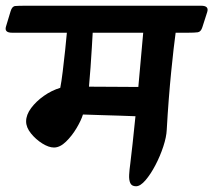

<svg xmlns="http://www.w3.org/2000/svg" viewBox="-86 -626 744 669"><path d="M-65 -534 -49 -587Q-44 -604 -33 -605Q-22 -606 0 -606H615Q643 -606 636 -584L619 -531Q614 -515 603 -513.5Q592 -512 570 -512H526Q523 -491 519 -456Q515 -421 510.5 -376Q506 -331 502 -279.5Q498 -228 495 -174Q494 -149 483 -115.5Q472 -82 455.5 -50.5Q439 -19 421 2Q403 23 388 23Q373 23 368 12Q363 1 364 -17Q365 -35 368 -56Q371 -82 376 -125.5Q381 -169 386 -221Q364 -222 331 -223Q298 -224 264 -225Q230 -226 203 -227Q197 -207 181 -180Q165 -153 144 -132.5Q123 -112 102 -112Q84 -112 61.5 -126Q39 -140 22 -161Q5 -182 5 -203Q5 -226 22.5 -249.5Q40 -273 67 -292Q94 -311 124 -320Q128 -340 132.5 -376.5Q137 -413 141 -451Q145 -489 147 -512H-44Q-72 -512 -65 -534ZM224 -324Q266 -324 314 -323.5Q362 -323 396 -323L413 -512H237Q236 -493 234 -460.5Q232 -428 229.5 -391.5Q227 -355 224 -324Z"/></svg>

Font: Alkatra
Style: Regular
Weight: 400
Designer: Suman Bhandary
Version: Version 1.100;gftools[0.9.22]